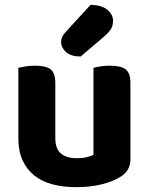

<svg xmlns="http://www.w3.org/2000/svg" viewBox="-20 -760 616 795"><path d="M520 -100Q520 -53 479 -28Q447 -8 400 3.5Q353 15 296 15Q242 15 198 3.5Q154 -8 122.5 -33Q91 -58 73.5 -96Q56 -134 56 -188V-479Q67 -482 85 -485Q103 -488 125 -488Q170 -488 189.5 -473Q209 -458 209 -416V-189Q209 -144 232 -124.5Q255 -105 297 -105Q323 -105 340.5 -109.5Q358 -114 367 -119V-479Q377 -482 395 -485Q413 -488 435 -488Q480 -488 500 -473Q520 -458 520 -416ZM355 -740Q401 -739 424.5 -719.5Q448 -700 448 -674Q448 -653 439 -639Q430 -625 408 -606L314 -526Q274 -526 253.5 -544.5Q233 -563 233 -586Q233 -597 237.5 -607Q242 -617 255 -631Z"/></svg>

Font: Baloo 2 Latin
Style: Bold
Weight: 400
Designer: Sarang Kulkarni and Ek Type
Foundry: Ek Type
Version: Version 1.001